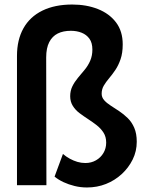

<svg xmlns="http://www.w3.org/2000/svg" viewBox="-20 -816 631 848"><path d="M364 12Q336 12 309.5 5.5Q283 -1 260.5 -11.5Q238 -22 221 -36L258 -136Q272 -124 288.5 -115Q305 -106 322 -101Q339 -96 357 -96Q383 -96 404 -108Q425 -120 437 -140.5Q449 -161 449 -186Q449 -212 437 -230.5Q425 -249 407 -263Q389 -277 369 -290Q349 -303 331 -316.5Q313 -330 301.5 -348.5Q290 -367 290 -391Q290 -415 299.5 -434.5Q309 -454 324 -472L354 -508Q369 -526 378.5 -548Q388 -570 388 -597Q388 -627 375 -645Q362 -663 340.5 -671.5Q319 -680 293 -680Q259 -680 235 -668Q211 -656 197.5 -630Q184 -604 184 -562L185 2H55V-569Q55 -640 83.5 -691Q112 -742 167 -769Q222 -796 299 -796Q362 -796 412.5 -776Q463 -756 492.5 -717Q522 -678 522 -620Q522 -582 512.5 -554.5Q503 -527 489.5 -507Q476 -487 462 -470.5Q448 -454 438.5 -438Q429 -422 429 -402Q429 -386 440 -373.5Q451 -361 469 -349.5Q487 -338 506.5 -325Q526 -312 544 -294.5Q562 -277 573 -251.5Q584 -226 584 -190Q584 -148 566 -111.5Q548 -75 517.5 -47Q487 -19 448 -3.5Q409 12 364 12Z"/></svg>

Font: Venryn Sans SemiBold
Style: Regular
Weight: 600
Designer: Owen Earl, indestructible type* (font) & Cristiano Sobral (main changes)
Version: Version 3.60;October 28, 2020;FontCreator 13.0.0.2681 64-bit